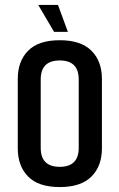

<svg xmlns="http://www.w3.org/2000/svg" viewBox="-20 -748 484 778"><path d="M135 -728H215L255 -619H199ZM299 -426Q299 -503 222 -503Q145 -503 145 -426V-149Q145 -72 222 -72Q299 -72 299 -149ZM52 -428Q52 -500 94 -542.5Q136 -585 222 -585Q308 -585 350.5 -542.5Q393 -500 393 -428V-147Q393 -75 350.5 -32.5Q308 10 222 10Q136 10 94 -32.5Q52 -75 52 -147Z"/></svg>

Font: Khand Medium
Style: Regular
Weight: 500
Designer: Devanagari: Sanchit Sawaria, Jyotish Sonowal; Latin: Satya Rajpurohit
Foundry: Indian Type Foundry
Version: Version 1.100;PS 1.0;hotconv 1.0.78;makeotf.lib2.5.61930; tt